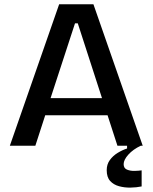

<svg xmlns="http://www.w3.org/2000/svg" viewBox="-20 -680 712 896"><path d="M26 0 256 -660H416L646 0H528L482 -142H191L145 0ZM330 -571 216 -222H456L343 -571ZM641 190Q617 195 589 195.5Q561 196 535.5 189Q510 182 494 164.5Q478 147 478 114Q478 87 492.5 67Q507 47 529 33.5Q551 20 573 13V-6H637V0Q601 17 579 41.5Q557 66 557 86Q557 105 572.5 111.5Q588 118 608 117.5Q628 117 641 115Z"/></svg>

Font: Bricolage Grotesque 10pt Medium
Style: Regular
Weight: 500
Designer: Mathieu Triay
Foundry: Atelier Triay
Version: Version 1.000; ttfautohint (v1.8.4.7-5d5b);gftools[0.9.32]